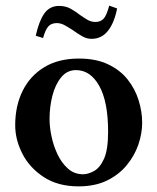

<svg xmlns="http://www.w3.org/2000/svg" viewBox="-20 -652 559 682"><path d="M319 -574Q336 -574 347 -584.5Q358 -595 368 -632L396 -622Q386 -571 363.5 -542.5Q341 -514 305 -514Q288 -514 271.5 -523.5Q255 -533 240 -544Q225 -554 210.5 -562Q196 -570 182 -570Q162 -570 151.5 -558Q141 -546 133 -517L107 -525Q118 -576 137 -603.5Q156 -631 190 -631Q213 -631 231 -621Q249 -611 264 -599Q278 -589 291 -581.5Q304 -574 319 -574ZM34 -207Q34 -276 60.5 -329.5Q87 -383 137.5 -413.5Q188 -444 260 -444Q321 -444 364 -423.5Q407 -403 433.5 -369.5Q460 -336 472.5 -295.5Q485 -255 485 -216Q485 -178 471.5 -138.5Q458 -99 430 -65Q402 -31 359.5 -10.5Q317 10 259 10Q186 10 135.5 -23Q85 -56 59.5 -106Q34 -156 34 -207ZM250 -403Q218 -403 197 -377Q176 -351 166 -311.5Q156 -272 156 -229Q156 -201 163 -167.5Q170 -134 184.5 -103.5Q199 -73 221.5 -53Q244 -33 275 -33Q293 -33 314 -44.5Q335 -56 349.5 -88Q364 -120 364 -184Q364 -291 332.5 -347Q301 -403 250 -403Z"/></svg>

Font: Libertinus Serif SemiBold
Style: Regular
Weight: 600
Designer: Philipp H. Poll, Khaled Hosny
Foundry: Caleb Maclennan
Version: Version 7.051;RELEASE